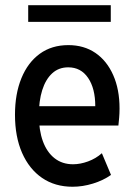

<svg xmlns="http://www.w3.org/2000/svg" viewBox="-20 -710 517 738"><path d="M258.8 7.8Q191.4 7.8 141.8 -26.1Q92.3 -60.1 64.9 -122.3Q37.6 -184.6 37.6 -269Q37.6 -349.1 62.3 -409.4Q86.9 -469.7 132.8 -503.2Q178.7 -536.6 242.7 -536.6Q302.7 -536.6 346.7 -506.6Q390.6 -476.6 415 -421.6Q439.5 -366.7 439.5 -293Q439.5 -273.9 438 -257.3Q436.5 -240.7 435.1 -227.5H112.8V-301.8H346.2Q346.2 -370.1 318.6 -410.6Q291 -451.2 242.2 -451.2Q205.6 -451.2 180.4 -428Q155.3 -404.8 142.3 -363.5Q129.4 -322.3 129.4 -267.6Q129.4 -209.5 144.8 -167.2Q160.2 -125 189.7 -101.8Q219.2 -78.6 260.7 -78.6Q288.6 -78.6 318.6 -89.6Q348.6 -100.6 371.6 -121.1L406.7 -37.6Q377 -16.6 337.4 -4.4Q297.9 7.8 258.8 7.8ZM88.4 -626V-689.9H405.8V-626Z"/></svg>

Font: Reddit Sans Condensed Medium
Style: Regular
Weight: 500
Designer: Stephen Hutchings
Foundry: Reddit
Version: Version 1.014